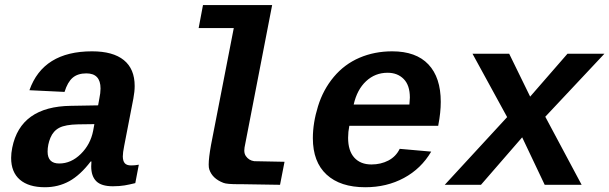

<svg xmlns="http://www.w3.org/2000/svg" viewBox="-20 -745 2457 774"><path d="M161.1 9.8Q95.7 9.8 60.3 -20.5Q24.9 -50.8 24.9 -108.4Q24.9 -127.4 29.3 -149.4Q62.5 -315.9 266.1 -318.4L375.5 -320.3L380.4 -347.2Q385.3 -370.6 385.3 -388.2Q385.3 -449.2 328.1 -449.2Q293.5 -449.2 272.9 -431.6Q252.4 -414.1 240.2 -374.5L98.6 -381.3Q153.8 -538.1 351.1 -538.1Q435.5 -538.1 479.2 -502.7Q522.9 -467.3 522.9 -398.4Q522.9 -376 517.6 -347.7L480.5 -156.2Q475.1 -129.4 475.1 -114.7Q475.1 -96.7 482.7 -87.4Q490.2 -78.1 508.8 -78.1Q524.4 -78.1 539.6 -81.1L525.4 -6.8Q512.7 -3.9 502.4 -1.5Q492.2 1 482.2 2.4Q472.2 3.9 460.9 4.9Q449.7 5.9 435.1 5.9Q388.7 5.9 368.2 -14.4Q347.7 -34.7 347.7 -74.2L348.6 -94.2H345.7Q303.7 -39.1 259.3 -14.6Q214.8 9.8 161.1 9.8ZM360.4 -244.6 294.9 -243.7Q243.7 -242.7 219.2 -230Q194.8 -217.3 183.3 -189.7Q171.9 -162.1 171.9 -133.8Q171.9 -85.9 218.8 -85.9Q266.6 -85.9 305.7 -124.3Q344.7 -162.6 355.5 -217.8Z M830.6 -160.2ZM1004.9 -95.2 1127 -92.8 1108.9 0 958 -2.4Q949.7 -2.4 942.4 -2.4Q893.6 -2.4 880.9 -7.8Q835.9 -24.9 823.7 -62Q821.3 -68.8 821.3 -82Q821.3 -108.4 830.6 -160.2L922.4 -631.8H780.8L798.3 -724.6H1077.1L965.8 -150.4Q964.8 -144 964.8 -138.2Q964.8 -125 971.2 -115.7Q983.4 -98.1 1004.9 -95.2ZM1007.3 -92.8ZM965.8 -150.4Z M1452.6 9.8Q1351.6 9.8 1296.4 -41.3Q1241.2 -92.3 1241.2 -188Q1241.2 -249.5 1262 -316.7Q1282.7 -383.8 1325.7 -435.1Q1368.7 -486.3 1429.2 -512.2Q1489.7 -538.1 1561 -538.1Q1657.2 -538.1 1707 -485.4Q1756.8 -432.6 1756.8 -334.5Q1756.8 -291.5 1747.1 -241.7L1746.6 -237.8H1388.2Q1383.3 -213.4 1383.3 -189.5Q1383.3 -137.2 1408.2 -109.6Q1433.1 -82 1477.5 -82Q1515.1 -82 1545.7 -97.9Q1576.2 -113.8 1591.3 -145L1718.3 -133.8Q1677.7 -64.9 1608.4 -27.6Q1539.1 9.8 1452.6 9.8ZM1542.5 -451.7Q1492.2 -451.7 1455.8 -417.7Q1419.4 -383.8 1405.8 -323.7H1630.4L1632.3 -351.6Q1632.3 -401.4 1607.4 -426.5Q1582.5 -451.7 1542.5 -451.7Z M2175.8 0 2085 -191.4 1918.9 0H1772.9L2024.4 -272.9L1884.8 -528.3H2032.7L2117.2 -355.5L2267.6 -528.3H2416.5L2178.2 -274.4L2324.7 0Z"/></svg>

Font: Liberation Mono
Style: Bold Italic
Weight: 700
Italic angle: -12°
Monospace: yes
Designer: Steve Matteson
Foundry: Ascender Corporation
Version: Version 2.1.5